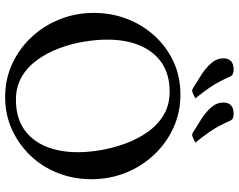

<svg xmlns="http://www.w3.org/2000/svg" viewBox="-111 -807 929 747"><g transform="rotate(90 353.5 -433.5)"><path d="M347.8 -671Q417.8 -671 477.6 -643.5Q537.5 -616 582.5 -568Q627.5 -520 652.4 -457.5Q677.2 -395 677.2 -325Q677.2 -255 652.9 -193.5Q628.5 -132 584.5 -86.5Q540.5 -41 482.6 -15Q424.8 11 357.8 11Q287.8 11 228.4 -16.5Q169 -44 124.5 -91.5Q80 -139 55.1 -201.5Q30.2 -264 30.2 -334Q30.2 -403 53.6 -463.5Q77 -524 120 -571Q163 -618 220.9 -644.5Q278.8 -671 347.8 -671ZM336.5 -629Q270.2 -629 225.4 -598.8Q180.5 -568.5 157.4 -514.1Q134.2 -459.8 134.2 -386.8Q134.2 -343.5 142.2 -294.9Q150.2 -246.2 167.8 -199.6Q185.2 -153 212.6 -114.6Q240 -76.2 278.6 -53.6Q317.2 -31 368.2 -31Q436.5 -31 481.8 -61.8Q527 -92.5 549.6 -146.9Q572.2 -201.2 572.2 -272.2Q572.2 -311.5 564.4 -359.1Q556.5 -406.8 539.4 -454.4Q522.2 -502 495 -541.5Q467.8 -581 428.5 -605Q389.2 -629 336.5 -629ZM534.8 -729 519 -721.2Q510.2 -716.8 506.2 -716.8Q503.8 -716 501 -717.2Q498.2 -718.5 495.8 -719.5Q471 -734.5 443.9 -751.9Q416.8 -769.2 397.9 -790.6Q379 -812 379 -839Q379 -857.5 389.9 -867.8Q400.8 -878 422.8 -878Q431 -878 438 -875.6Q445 -873.2 449 -866Q460.2 -841 470 -822.2Q479.8 -803.5 494.4 -782.4Q509 -761.2 534.8 -729ZM362.8 -729 347 -721.2Q338.2 -716.8 334.2 -716.8Q331.8 -716 329 -717.2Q326.2 -718.5 323.8 -719.5Q299 -734.5 271.9 -751.9Q244.8 -769.2 225.9 -790.6Q207 -812 207 -839Q207 -857.5 217.9 -867.8Q228.8 -878 250.8 -878Q259 -878 266 -875.6Q273 -873.2 277 -866Q288.2 -841 298 -822.2Q307.8 -803.5 322.4 -782.4Q337 -761.2 362.8 -729Z"/></g></svg>

Font: Young Serif Light
Style: Regular
Weight: 300
Designer: Bastien Sozeau
Foundry: NBR — Bastien Sozeau
Version: Version 5.001